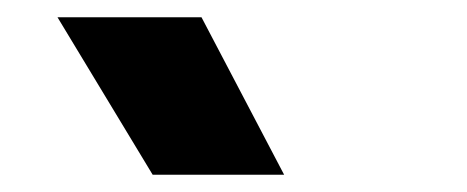

<svg xmlns="http://www.w3.org/2000/svg" viewBox="-20 -787 540 222"><path d="M156.5 -585 46.5 -767H213L308.5 -585Z"/></svg>

Font: Geologica Cursive
Style: Bold
Weight: 700
Designer: Sindre Bremnes, Frode Helland
Foundry: Monokrom Skriftforlag AS
Version: Version 1.010;gftools[0.9.28]